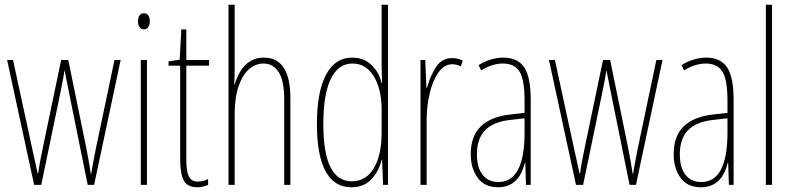

<svg xmlns="http://www.w3.org/2000/svg" viewBox="-20 -780 3345 810"><path d="M271 -390 263 -431Q259 -448 253 -482H252Q249 -459 235 -390L154 0H124L10 -527H35L115 -157L139 -48H141Q146 -88 162 -163L238 -527H268L344 -156Q356 -96 363 -47H365L372 -89Q379 -128 384 -151L463 -527H489L377 0H350Z M612 -691Q612 -675 605.5 -665.5Q599 -656 587 -656Q575 -656 568.5 -666Q562 -676 562 -690Q562 -704 568 -714Q574 -724 588 -724Q600 -724 606 -714.5Q612 -705 612 -691ZM600 0H574V-527H600Z M858 -25V0Q836 10 813 10Q770 10 755 -19Q740 -48 740 -112V-503H691V-521L738 -528L745 -656H766V-527H862V-503H766V-108Q766 -58 776.5 -36Q787 -14 814 -14Q840 -14 858 -25Z M970 -492Q970 -446 968 -424H970Q1005 -537 1093 -537Q1205 -537 1205 -366V0H1179V-360Q1179 -440 1155.5 -476Q1132 -512 1092 -512Q1059 -512 1031.5 -489Q1004 -466 987 -417.5Q970 -369 970 -298V0H944V-760H970Z M1317 -256Q1317 -393 1355.5 -465Q1394 -537 1465 -537Q1516 -537 1548.5 -504.5Q1581 -472 1590 -429H1592Q1590 -479 1590 -497V-760H1617V0H1596L1592 -106H1590Q1579 -59 1547.5 -24.5Q1516 10 1462 10Q1390 10 1353.5 -57.5Q1317 -125 1317 -256ZM1590 -221V-315Q1590 -404 1557 -458Q1524 -512 1467 -512Q1407 -512 1375.5 -447Q1344 -382 1344 -256Q1344 -15 1464 -15Q1524 -15 1557 -70.5Q1590 -126 1590 -221Z M1932 -524 1924 -500Q1906 -509 1888 -509Q1854 -509 1829.5 -474Q1805 -439 1792.5 -385Q1780 -331 1780 -277V0H1754V-527H1774L1779 -409H1781Q1796 -463 1820.5 -499Q1845 -535 1888 -535Q1913 -535 1932 -524Z M2219 -358V0H2199L2196 -93H2194Q2169 10 2081 10Q2024 10 1995 -30Q1966 -70 1966 -129Q1966 -206 2008.5 -247Q2051 -288 2133 -297L2193 -304V-355Q2193 -443 2172 -477.5Q2151 -512 2101 -512Q2057 -512 2010 -483L1999 -505Q2022 -520 2049.5 -528.5Q2077 -537 2102 -537Q2164 -537 2191.5 -496Q2219 -455 2219 -358ZM2132 -274Q2061 -266 2026.5 -230.5Q1992 -195 1992 -129Q1992 -73 2016 -42.5Q2040 -12 2082 -12Q2193 -12 2193 -220V-281Z M2557 -390 2549 -431Q2545 -448 2539 -482H2538Q2535 -459 2521 -390L2440 0H2410L2296 -527H2321L2401 -157L2425 -48H2427Q2432 -88 2448 -163L2524 -527H2554L2630 -156Q2642 -96 2649 -47H2651L2658 -89Q2665 -128 2670 -151L2749 -527H2775L2663 0H2636Z M3075 -358V0H3055L3052 -93H3050Q3025 10 2937 10Q2880 10 2851 -30Q2822 -70 2822 -129Q2822 -206 2864.5 -247Q2907 -288 2989 -297L3049 -304V-355Q3049 -443 3028 -477.5Q3007 -512 2957 -512Q2913 -512 2866 -483L2855 -505Q2878 -520 2905.5 -528.5Q2933 -537 2958 -537Q3020 -537 3047.5 -496Q3075 -455 3075 -358ZM2988 -274Q2917 -266 2882.5 -230.5Q2848 -195 2848 -129Q2848 -73 2872 -42.5Q2896 -12 2938 -12Q3049 -12 3049 -220V-281Z M3211 0V-760H3237V0Z"/></svg>

Font: Noto Sans Display Thin Cond
Style: Regular
Weight: 250
Width: 3
Designer: Monotype Design team
Foundry: Monotype Imaging Inc.
Version: Version 1.000